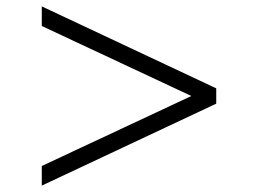

<svg xmlns="http://www.w3.org/2000/svg" viewBox="-20 -717 793 602"><path d="M111 -135V-196.5L580 -416L111 -635.5V-697L658 -440V-392Z"/></svg>

Font: Spartan Thin
Style: Regular
Weight: 400
Version: Version 1.004